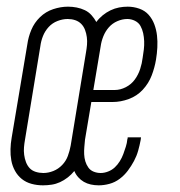

<svg xmlns="http://www.w3.org/2000/svg" viewBox="-20 -548 540 576"><path d="M109 8Q91 8 74.5 3.5Q58 -1 45.5 -11Q33 -21 25 -35.5Q17 -50 14 -66.5Q11 -83 11.5 -100.5Q12 -118 15 -135L62 -415Q65 -437 74 -458.5Q83 -480 100 -496.5Q117 -513 139.5 -520.5Q162 -528 184 -528Q184 -528 184 -528Q184 -528 184 -528Q197 -528 210 -525.5Q223 -523 234.5 -517.5Q246 -512 254.5 -502.5Q263 -493 269 -482Q277 -493 288 -502Q299 -511 311.5 -517Q324 -523 337 -525.5Q350 -528 363 -528Q381 -528 398 -522Q415 -516 426 -503.5Q437 -491 443 -475Q449 -459 451 -441.5Q453 -424 452 -405.5Q451 -387 448 -369Q444 -345 435 -321.5Q426 -298 408.5 -279Q391 -260 366.5 -251Q342 -242 318 -242H254L235 -129Q234 -118 233 -107Q232 -96 232.5 -85Q233 -74 236 -64Q239 -54 245 -45.5Q251 -37 261 -33Q271 -29 282 -29Q293 -29 304.5 -33.5Q316 -38 324.5 -46Q333 -54 339.5 -64.5Q346 -75 350 -86Q354 -97 357.5 -108Q361 -119 362 -130Q363 -132 363 -133.5Q363 -135 363 -136H403Q403 -134 402.5 -132Q402 -130 402 -128Q399 -112 394.5 -96Q390 -80 382 -65Q374 -50 363.5 -36Q353 -22 339 -11.5Q325 -1 308.5 3.5Q292 8 276 8Q264 8 252.5 5.5Q241 3 231.5 -2.5Q222 -8 214.5 -16.5Q207 -25 203 -35Q194 -24 183 -15.5Q172 -7 160 -1.5Q148 4 135 6Q122 8 109 8ZM324 -278Q341 -278 357.5 -286.5Q374 -295 384.5 -309.5Q395 -324 400.5 -341Q406 -358 408 -375Q410 -387 411.5 -399.5Q413 -412 412.5 -424.5Q412 -437 409.5 -448.5Q407 -460 401.5 -470Q396 -480 385 -485.5Q374 -491 362 -491Q347 -491 332 -484.5Q317 -478 306.5 -466Q296 -454 290 -439Q284 -424 282 -409L260 -278ZM110 -29Q125 -29 140 -35Q155 -41 166.5 -53Q178 -65 183.5 -80Q189 -95 192 -111L238 -391Q240 -402 241 -413.5Q242 -425 240.5 -436.5Q239 -448 235 -458.5Q231 -469 223.5 -476.5Q216 -484 205.5 -487.5Q195 -491 183 -491Q168 -491 152.5 -485Q137 -479 126 -467Q115 -455 109 -440Q103 -425 101 -409L55 -129Q53 -118 52 -106.5Q51 -95 52.5 -83.5Q54 -72 58 -61.5Q62 -51 69 -43.5Q76 -36 87 -32.5Q98 -29 110 -29Z"/></svg>

Font: Iosevka SS04 Extralight
Style: Italic
Weight: 200
Italic angle: -9°
Monospace: yes
Designer: Belleve Invis
Foundry: Belleve Invis
Version: Version 19.0.0; ttfautohint (v1.8.4)